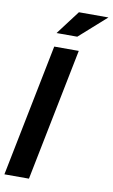

<svg xmlns="http://www.w3.org/2000/svg" viewBox="-106 -946 587 997"><g transform="rotate(10 187.5 -448.0)"><path d="M260.7 -698.2 121.1 0H-8.3L131.3 -698.2ZM226.6 -896H382.3L240.2 -769.5H130.9Z"/></g></svg>

Font: Sansation
Style: Bold Italic
Weight: 700
Designer: Bernd Montag
Version: Version 1.301